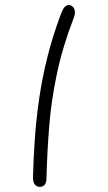

<svg xmlns="http://www.w3.org/2000/svg" viewBox="-107 -861 618 1100"><g transform="rotate(-10 202.5 -311.0)"><path d="M40 188Q19 188 8.5 173Q-2 158 2 131Q25 17 53.5 -96Q82 -209 119.5 -321Q157 -433 207 -544Q257 -655 322 -765Q336 -789 347.5 -799.5Q359 -810 372 -810Q384 -810 393.5 -800.5Q403 -791 404.5 -774Q406 -757 392 -733Q299 -579 240 -431.5Q181 -284 144 -140.5Q107 3 78 146Q74 168 64 178Q54 188 40 188Z"/></g></svg>

Font: Shantell Sans Light
Style: Regular
Weight: 300
Designer: Stephen Nixon, Anya Danilova, Shantell Martin
Foundry: Arrow Type
Version: Version 1.011;[c5ecc13dd]